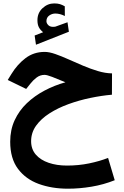

<svg xmlns="http://www.w3.org/2000/svg" viewBox="-20 -782 734 1139"><path d="M235.8 -590.8Q219.2 -604 210.7 -620.1Q202.1 -636.2 202.1 -662.1Q202.1 -705.6 232.4 -733.6Q262.7 -761.7 301.3 -761.7Q322.3 -761.7 336.2 -757.3Q350.1 -752.9 364.3 -744.6L364.7 -687Q335.9 -701.7 308.1 -701.7Q288.6 -701.7 272 -689.9Q255.4 -678.2 255.4 -655.8Q255.9 -642.6 268.1 -631.3Q280.3 -620.1 306.2 -623.5Q306.2 -623.5 310.1 -624.5L380.4 -649.9L388.7 -593.8L193.4 -516.6L185.5 -571.3ZM644.5 -346.7 644 -220.2Q582 -214.8 515.4 -200.9Q448.7 -187 386.2 -164.3Q323.7 -141.6 273.7 -109.6Q223.6 -77.6 194.1 -36.4Q164.6 4.9 164.6 55.7Q164.6 103 192.6 135.3Q220.7 167.5 268.8 183.8Q316.9 200.2 377.4 200.2Q446.3 200.2 508.8 187.3Q571.3 174.3 621.1 154.8L660.6 287.1Q594.7 313.5 523.4 325.4Q452.1 337.4 382.8 337.4Q288.1 337.4 210.4 309.3Q132.8 281.2 86.7 219.7Q40.5 158.2 40.5 58.6Q40.5 -11.7 66.9 -68.8Q93.3 -126 139.2 -169.7Q185.1 -213.4 244.1 -244.6Q303.2 -275.9 368.2 -293.9Q322.3 -313.5 290 -325.7Q257.8 -337.9 244.6 -337.9Q217.8 -337.9 196.5 -321.5Q175.3 -305.2 161.1 -286.6L135.3 -254.4L25.9 -307.6L47.9 -343.3Q82.5 -399.9 131.3 -437Q180.2 -474.1 245.1 -474.1Q272 -474.1 308.3 -461.4Q344.7 -448.7 386.5 -429.9Q428.2 -411.1 472.7 -392.3Q517.1 -373.5 561 -360.4Q605 -347.2 644.5 -346.7Z"/></svg>

Font: Vazirmatn FD NL ExtraBold
Style: Regular
Weight: 800
Designer: Saber Rastikerdar
Foundry: Saber Rastikerdar
Version: Version 33.003